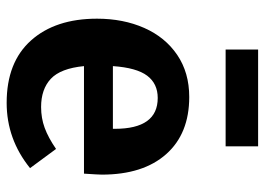

<svg xmlns="http://www.w3.org/2000/svg" viewBox="-132 -666 814 591"><g transform="rotate(90 275.5 -371.0)"><path d="M515 -222H184Q191 -150 223 -120Q255 -90 310 -90Q344 -90 374 -101Q404 -112 439 -136L498 -56Q409 16 297 16Q172 16 105 -59Q38 -134 38 -262Q38 -343 66.5 -407.5Q95 -472 149.5 -509Q204 -546 279 -546Q392 -546 455 -475Q518 -404 518 -277Q518 -267 515 -222ZM377 -317Q377 -449 282 -449Q238 -449 213.5 -416.5Q189 -384 184 -311H377ZM133 -658V-758H431V-658Z"/></g></svg>

Font: Wolseley Sans SemiBold
Style: Regular
Weight: 600
Designer: Carrois Corporate & Edenspiekermann AG
Foundry: Carrois Corporate GbR & Edenspiekermann AG
Version: Version 4.202